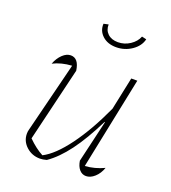

<svg xmlns="http://www.w3.org/2000/svg" viewBox="-126 -766 771 865"><g transform="rotate(20 259.5 -333.5)"><path d="M335 -51 382 -252 380 -253Q333 -158 287.5 -97Q242 -36 194 -3Q176 2 162 2Q124 2 96.5 -23Q69 -48 69 -84Q69 -95 72 -105L156 -441Q105 -438 66 -418Q77 -447 96 -465Q115 -483 135 -483Q173 -483 181 -426L96 -71Q132 -35 168 -16Q221 -43 280 -123Q339 -203 393 -321L426 -478H455L364 -36Q411 -39 455 -60Q445 -31 425 -13Q405 5 384 5Q365 5 352 -10Q339 -25 335 -51ZM313 -587Q272 -587 247 -610Q222 -633 224 -667L247 -672Q246 -645 264 -628Q282 -611 313 -611Q344 -611 370.5 -628.5Q397 -646 407 -672L429 -667Q421 -633 387.5 -610Q354 -587 313 -587Z"/></g></svg>

Font: Piazzolla Thin
Style: Italic
Weight: 100
Italic angle: -11.3°
Designer: Juan Pablo del Peral
Foundry: Huerta Tipografica
Version: Version 1.330